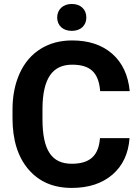

<svg xmlns="http://www.w3.org/2000/svg" viewBox="-20 -921 694 951"><path d="M335.4 -901.4C292 -901.4 263.2 -873.5 263.2 -834.5C263.2 -795.4 291 -768.1 335.4 -768.1C380.4 -768.1 407.7 -795.4 407.7 -834.5C407.7 -873.5 380.4 -901.4 335.4 -901.4ZM475.1 -236.8C468.8 -150.4 425.8 -109.9 335.4 -109.9C235.4 -109.9 190.4 -177.7 190.4 -331.5V-385.3C191.9 -532.2 239.7 -600.6 337.4 -600.6C427.2 -600.6 468.8 -561.5 476.1 -469.7H622.6C614.7 -549.3 585.9 -610.8 535.6 -654.8C485.4 -698.7 419.4 -720.7 337.4 -720.7C278.3 -720.7 226.1 -707 181.6 -679.2C136.7 -651.4 102.1 -611.3 78.1 -559.1C54.2 -506.8 42 -446.8 42 -378.4V-335C42 -228 68.4 -143.6 120.6 -82.5C172.9 -21 244.1 9.8 335.4 9.8C418.9 9.8 485.8 -12.2 537.1 -56.2C587.9 -100.1 616.2 -160.2 621.6 -236.8Z"/></svg>

Font: Roboto
Style: Bold
Weight: 700
Designer: Google
Version: Version 2.137; 2017